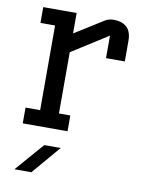

<svg xmlns="http://www.w3.org/2000/svg" viewBox="-80 -559 622 815"><g transform="rotate(10 230.5 -151.5)"><path d="M343 -500Q421 -500 421 -423V-334H340V-431L184 -332V-68H233V0H40V-68H103V-433H40V-501H184V-413L307 -490Q323 -500 343 -500ZM146 75H217L112 198H39Z"/></g></svg>

Font: Kelly Slab
Style: Regular
Weight: 400
Designer: Denis Masharov
Foundry: Denis Masharov
Version: Version 1.001